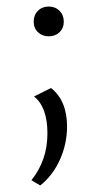

<svg xmlns="http://www.w3.org/2000/svg" viewBox="-20 -386 311 587"><path d="M162 -287.5Q149 -275 129 -275Q109 -275 96 -287.5Q83 -300 83 -320Q83 -340 96 -353Q109 -366 129 -366Q149 -366 162 -353Q175 -340 175 -320Q175 -300 162 -287.5ZM103 181 76 165Q125 104 125 22Q125 -59 84 -91L136 -117Q185 -78 185 1Q185 53 163.5 101.5Q142 150 103 181Z"/></svg>

Font: EauTestSC Semilight
Style: Regular
Weight: 300
Designer: Christian Thalmann (Catharsis Fonts)
Version: Version 0.001;PS 000.001;hotconv 1.0.88;makeotf.lib2.5.64775